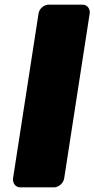

<svg xmlns="http://www.w3.org/2000/svg" viewBox="-20 -768 406 826"><path d="M213 38C229 38 252 23 256 0L366 -711C368 -727 358 -748 335 -748H189C173 -748 150 -734 146 -711L36 0C34 16 44 38 67 38Z"/></svg>

Font: Asimov Print
Style: EIt
Weight: 500
Designer: Google
Version: Version 2.000980; 2014